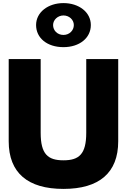

<svg xmlns="http://www.w3.org/2000/svg" viewBox="-20 -1207 821 1242"><path d="M213.4 -1045C213.4 -961 284.9 -902 390.5 -902C493.9 -902 567.6 -961 567.6 -1045C567.6 -1128 490.6 -1187 390.5 -1187C291.5 -1187 213.4 -1128 213.4 -1045ZM323.4 -1045C323.4 -1079 354.2 -1107 390.5 -1107C427.9 -1107 457.6 -1079 457.6 -1045C457.6 -1010 429 -981 390.5 -981C350.9 -981 323.4 -1010 323.4 -1045ZM744.7 -825H537.9V-348C537.9 -210 491.7 -170 390.5 -170C289.3 -170 243.1 -210 243.1 -348V-825H36.3V-293C36.3 -89 159.5 15 390.5 15C621.5 15 744.7 -89 744.7 -293Z"/></svg>

Font: Hussar
Style: BdWide
Weight: 700
Foundry: Cannot Into Space Fonts
Version: Version 2.00